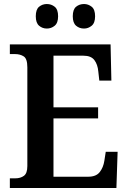

<svg xmlns="http://www.w3.org/2000/svg" viewBox="-20 -935 638 955"><path d="M29 0V-48H56Q82 -48 99 -60.5Q116 -73 116 -109V-600Q116 -643 98 -654.5Q80 -666 55 -666H29V-714H530L534 -534H474L469 -579Q466 -614 449.5 -636Q433 -658 395 -658H246V-401H468V-346H246V-56H419Q458 -56 476 -79Q494 -102 499 -135L506 -180H565L559 0ZM398 -793Q375 -793 358.5 -807Q342 -821 342 -854Q342 -888 358.5 -901.5Q375 -915 398 -915Q419 -915 436 -901.5Q453 -888 453 -854Q453 -821 436 -807Q419 -793 398 -793ZM213 -793Q191 -793 174.5 -807Q158 -821 158 -854Q158 -888 174.5 -901.5Q191 -915 213 -915Q235 -915 252 -901.5Q269 -888 269 -854Q269 -821 252 -807Q235 -793 213 -793Z"/></svg>

Font: Noto Serif Myanmar SemiCondensed SemiBold
Style: Regular
Weight: 600
Width: 4
Designer: Ben Mitchell and the Monotype Design Team
Foundry: Monotype Imaging Inc.
Version: Version 2.106; ttfautohint (v1.8.4.7-5d5b)